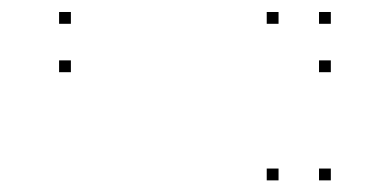

<svg xmlns="http://www.w3.org/2000/svg" viewBox="-20 -447 660 325"><path d="M540 -324.8V-344.8H520V-324.8ZM540 -406.7V-426.7H520V-406.7ZM100 -406.7V-426.7H80V-406.7ZM100 -324.8V-344.8H80V-324.8ZM451.5 -141.7V-161.7H431.5V-141.7ZM540 -141.7V-161.7H520V-141.7ZM540 -406.7V-426.7H520V-406.7ZM451.5 -406.7V-426.7H431.5V-406.7Z"/></svg>

Font: Monaspace Radon Dots Var
Style: Regular
Weight: 400
Designer: Riley Cran and the Lettermatic Team
Version: Version 1.100 (Monaspace Radon Dots)